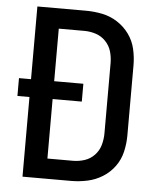

<svg xmlns="http://www.w3.org/2000/svg" viewBox="-53 -780 681 826"><g transform="rotate(5 288.0 -367.5)"><path d="M75 0H285Q320 0 355 -7.5Q390 -15 420.5 -34Q451 -53 472 -82Q493 -111 501 -146Q509 -181 509 -216V-519Q509 -554 501 -589Q493 -624 472 -653Q451 -682 420.5 -701.5Q390 -721 355 -728Q320 -735 285 -735H75V-421H23V-344H75ZM175 -87V-344H301V-421H175V-648H285Q311 -648 335.5 -640Q360 -632 378 -613Q396 -594 403 -569.5Q410 -545 410 -519V-216Q410 -191 403 -166Q396 -141 378 -122Q360 -103 335.5 -95Q311 -87 285 -87Z"/></g></svg>

Font: Iosevka Sparkle Medium
Style: Regular
Weight: 500
Designer: Belleve Invis
Foundry: Belleve Invis
Version: Version 4.5.0; ttfautohint (v1.8.3)